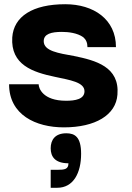

<svg xmlns="http://www.w3.org/2000/svg" viewBox="-20 -593 624 909"><path d="M282 10C431 10 529 -48 536 -145C547 -277 433 -307 330 -328C258 -341 187 -351 187 -398C187 -433 224 -442 273 -442C304 -442 346 -437 374 -417C387 -406 394 -391 394 -370H529C529 -502 423 -573 289 -573C134 -573 45 -515 38 -416C30 -286 135 -251 241 -229C311 -214 380 -204 380 -161C380 -123 335 -116 293 -116C182 -116 163 -176 163 -194H23C23 -49 150 10 282 10ZM251 296C328 296 364 225 364 135C364 55 334 38 294 38C241 38 220 69 220 109C220 148 240 180 304 180C304 208 287 211 251 211H220V296Z"/></svg>

Font: OSH Darker Grotesque Black
Style: Regular
Weight: 900
Designer: Gabriel Lam
Foundry: TypeRant
Version: Version 1.000;Glyphs 3.1.1 (3148)